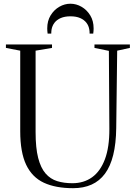

<svg xmlns="http://www.w3.org/2000/svg" viewBox="-20 -976 710 1006"><path d="M363 10Q271.5 10 210 -18.5Q148.5 -47 117.2 -112.5Q86 -178 86 -288.5V-710.5L11 -725V-743H252.5V-725L166.5 -710.5V-284Q166.5 -201 180 -148.5Q193.5 -96 218.8 -67Q244 -38 279.5 -27Q315 -16 359 -16Q419 -16 462.5 -47.2Q506 -78.5 529.8 -141.8Q553.5 -205 553 -301L550.5 -709.5L475 -725V-743H660.5V-725L594 -710.5L589 -305Q588 -223.5 573.2 -164Q558.5 -104.5 530 -66Q501.5 -27.5 459.8 -8.8Q418 10 363 10ZM349 -956.5Q379.5 -956.5 407.2 -940.5Q435 -924.5 452.8 -895.5Q470.5 -866.5 470.5 -827.5Q470.5 -820 470 -814Q469.5 -808 468.5 -800H449.5Q449.5 -805.5 449.2 -810.8Q449 -816 448 -820.5Q445 -841 432.8 -856.8Q420.5 -872.5 399.8 -881.5Q379 -890.5 349 -890.5Q319.5 -890.5 298.5 -881.5Q277.5 -872.5 265.5 -856.8Q253.5 -841 250 -820.5Q249.5 -816 249 -810.8Q248.5 -805.5 248.5 -800H229.5Q228.5 -808 228 -814Q227.5 -820 227.5 -827.5Q227.5 -866.5 245.2 -895.5Q263 -924.5 290.8 -940.5Q318.5 -956.5 349 -956.5Z"/></svg>

Font: Merriweather 144pt Light
Style: Regular
Weight: 300
Version: Version 2.100